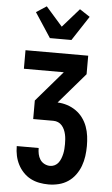

<svg xmlns="http://www.w3.org/2000/svg" viewBox="-64 -1034 629 1083"><g transform="rotate(5 250.0 -492.0)"><path d="M253 8Q226 8 200 3Q174 -2 151 -14Q128 -26 109.5 -45.5Q91 -65 79 -88.5Q67 -112 61.5 -138Q56 -164 56 -190V-192H180V-191Q180 -174 183.5 -157.5Q187 -141 196 -127Q205 -113 220.5 -105Q236 -97 253 -97Q267 -97 279.5 -103.5Q292 -110 300 -121Q308 -132 313 -145Q318 -158 321 -171.5Q324 -185 325 -199Q326 -213 326 -227Q326 -241 325 -254.5Q324 -268 321 -281.5Q318 -295 312.5 -307.5Q307 -320 298 -330.5Q289 -341 276.5 -346.5Q264 -352 250 -352H135V-457L284 -630H58V-735H413V-630L264 -457Q292 -456 318.5 -447.5Q345 -439 368 -423Q391 -407 407.5 -384.5Q424 -362 433.5 -336Q443 -310 446.5 -282.5Q450 -255 450 -227Q450 -198 446 -169Q442 -140 432 -113Q422 -86 404.5 -62Q387 -38 363 -22Q339 -6 310.5 1Q282 8 253 8ZM189 -815 98 -954 156 -992 250 -885 344 -992 402 -954 311 -815Z"/></g></svg>

Font: Iosevka Extrabold
Style: Regular
Weight: 800
Monospace: yes
Designer: Belleve Invis
Foundry: Belleve Invis
Version: Version 32.5.0; ttfautohint (v1.8.4)